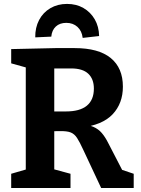

<svg xmlns="http://www.w3.org/2000/svg" viewBox="-20 -946 707 966"><path d="M36.3 0V-71.7L128 -98.3L109.7 -70.3V-629.7L135.3 -599.7L36.3 -627.3V-699L258.7 -704H356Q476 -704 537.2 -654Q598.3 -604 598.3 -510Q598.3 -426 546.8 -371.2Q495.3 -316.3 385.3 -303.7L386 -320Q425 -318.7 450 -307.7Q475 -296.7 491.7 -277.3Q508.3 -258 522.3 -230.7L602 -76.7L561.3 -102.3L652.7 -71.7V0H489L398.7 -192.7Q381 -231.3 367.8 -251.7Q354.7 -272 336 -279.5Q317.3 -287 281.3 -286.3L229.3 -285.7L253 -306V-70.3L234 -99L334.7 -71.7V0ZM253 -349.7 229.3 -385.3H312Q381.7 -385.3 417 -414.3Q452.3 -443.3 452.3 -500.3Q452.3 -548.3 424.2 -575Q396 -601.7 338 -601.7H229.3L253 -624ZM317.3 -926.3Q364 -926.3 399.8 -905.7Q435.7 -885 456.7 -848.7Q477.7 -812.3 478.7 -764.7L396 -755.3Q392 -790.3 369.7 -810.7Q347.3 -831 313.7 -831Q280.7 -831 260.8 -812.5Q241 -794 238 -761.7L157.3 -758Q156.7 -807.3 176.7 -845.3Q196.7 -883.3 233.3 -904.8Q270 -926.3 317.3 -926.3Z"/></svg>

Font: Bitter Thin
Style: Regular
Weight: 100
Designer: Sol Matas, and Bitter project Authors
Foundry: Sol Matas
Version: Version 2.002